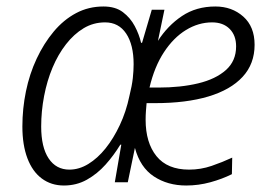

<svg xmlns="http://www.w3.org/2000/svg" viewBox="-20 -562 831 592"><path d="M177 10Q138 10 109 -11.5Q80 -33 64.5 -74Q49 -115 49 -172Q49 -227 60 -280.5Q71 -334 93 -381Q115 -428 145.5 -464.5Q176 -501 214.5 -521.5Q253 -542 299 -542Q336 -542 359 -524.5Q382 -507 395.5 -481.5Q409 -456 415 -430H418L448 -532H487L467 -436Q497 -483 541 -512.5Q585 -542 644 -542Q695 -542 730 -511Q765 -480 765 -424Q765 -365 728 -325Q691 -285 622.5 -264.5Q554 -244 458 -244H432Q431 -234 430 -220Q429 -206 429 -193Q429 -122 462.5 -80.5Q496 -39 563 -39Q599 -39 632.5 -50.5Q666 -62 696 -76L695 -25Q665 -10 628.5 0Q592 10 554 10Q497 10 454.5 -18Q412 -46 396 -106L374 0H334L354 -116H351Q331 -83 305.5 -54.5Q280 -26 248 -8Q216 10 177 10ZM194 -39Q224 -39 252.5 -56.5Q281 -74 305.5 -104.5Q330 -135 349.5 -176.5Q369 -218 379 -266Q387 -298 389.5 -321Q392 -344 392 -364Q392 -424 369 -458.5Q346 -493 304 -493Q268 -493 238 -475Q208 -457 183.5 -425.5Q159 -394 142 -353.5Q125 -313 116 -266Q107 -219 107 -172Q107 -108 130 -73.5Q153 -39 194 -39ZM468 -292Q537 -292 591 -305Q645 -318 676.5 -346Q708 -374 708 -419Q708 -453 688 -473Q668 -493 634 -493Q592 -493 553.5 -469.5Q515 -446 485.5 -401Q456 -356 441 -292Z"/></svg>

Font: Noto Sans Display Light
Style: Italic
Weight: 300
Italic angle: -12°
Designer: Monotype Design Team
Foundry: Monotype Imaging Inc.
Version: Version 2.003